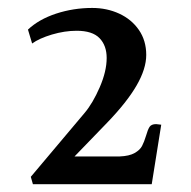

<svg xmlns="http://www.w3.org/2000/svg" viewBox="-20 -473 490 493"><path d="M355 -124.5Q359.4 -140.1 364 -147.2Q368.7 -154.3 380.9 -154.3L394 -152.8L369.6 0H64.5L59.1 -19L197.3 -183.1Q218.3 -208 236.1 -249Q253.9 -290 253.9 -324.2Q253.9 -356 235.6 -375Q217.3 -394 176.8 -394Q146 -394 113.3 -384.3Q80.6 -374.5 62.5 -361.3L51.8 -397Q79.6 -423.3 124 -438Q168.5 -452.6 216.8 -452.6Q254.4 -452.6 286.1 -438Q317.9 -423.3 336.7 -396Q355.5 -368.7 355.5 -332Q355.5 -296.4 330.8 -253.7Q306.2 -210.9 254.9 -157.7L171.4 -71.3H287.6Q312 -72.3 325.7 -80.1Q339.4 -87.9 344.7 -98.1Q350.1 -108.4 355 -124.5Z"/></svg>

Font: Radley
Style: Regular
Weight: 400
Designer: Vernon Adams
Foundry: Vernon Adams
Version: Version 1.003; ttfautohint (v1.6)